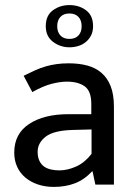

<svg xmlns="http://www.w3.org/2000/svg" viewBox="-20 -726 529 755"><path d="M73 -428Q97 -440 118 -449.5Q139 -459 160 -465Q181 -471 203 -474Q225 -477 251 -477Q290 -477 322.5 -468.5Q355 -460 378.5 -440Q402 -420 415 -387.5Q428 -355 428 -306V0H355L344 -52H342Q311 -19 274 -5Q237 9 192 9Q158 9 129.5 -0.5Q101 -10 80 -27.5Q59 -45 47.5 -70Q36 -95 36 -126Q36 -200 94.5 -238.5Q153 -277 249 -277H339V-317Q339 -368 313 -386.5Q287 -405 243 -405Q217 -405 183.5 -396.5Q150 -388 107 -364ZM340 -217 266 -215Q191 -213 159.5 -188.5Q128 -164 128 -129Q128 -108 135 -93.5Q142 -79 153.5 -71Q165 -63 180.5 -59.5Q196 -56 213 -56Q246 -56 280 -71.5Q314 -87 340 -121ZM160 -623Q160 -665 188 -685.5Q216 -706 253 -706Q291 -706 318.5 -685.5Q346 -665 346 -623Q346 -602 338 -586.5Q330 -571 317 -560.5Q304 -550 287.5 -545Q271 -540 253 -540Q217 -540 188.5 -561.5Q160 -583 160 -623ZM205 -623Q205 -600 217.5 -586.5Q230 -573 253 -573Q276 -573 288.5 -586.5Q301 -600 301 -623Q301 -646 288.5 -659.5Q276 -673 253 -673Q230 -673 217.5 -659.5Q205 -646 205 -623Z"/></svg>

Font: Mukta Mahee
Style: Regular
Weight: 400
Designer: Shuchita Grover, Noopur Datye, Girish Dalvi, Yashodeep Gholap
Foundry: Ek Type
Version: Version 2.538;PS 1.000;hotconv 16.6.51;makeotf.lib2.5.65220;